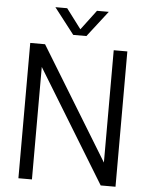

<svg xmlns="http://www.w3.org/2000/svg" viewBox="-62 -996 811 1046"><g transform="rotate(5 344.0 -473.0)"><path d="M78.5 0V-740H159.5L555 -93H535V-740H609.5V0H528.5L133 -647H152.5V0ZM308 -804 198 -946H262.5L351 -828.5H337L425.5 -946H490L380 -804Z"/></g></svg>

Font: Encode Sans SC SemiCondensed
Style: Regular
Weight: 400
Width: 4
Designer: Multiple Designers
Foundry: Impallari Type
Version: Version 3.002